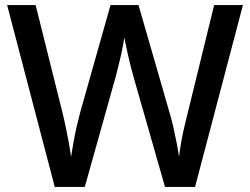

<svg xmlns="http://www.w3.org/2000/svg" viewBox="-20 -734 982 754"><path d="M934 -714 746 0H628L503 -437Q498 -455 492.5 -477Q487 -499 482 -521Q477 -543 473.5 -560.5Q470 -578 468 -587Q467 -578 464 -560.5Q461 -543 456 -521Q451 -499 445.5 -476.5Q440 -454 435 -435L313 0H195L8 -714H120L225 -293Q232 -265 238.5 -233.5Q245 -202 250.5 -172Q256 -142 259 -118Q263 -143 268.5 -174.5Q274 -206 281 -236.5Q288 -267 295 -293L414 -714H524L646 -291Q654 -265 661 -233.5Q668 -202 674 -171.5Q680 -141 683 -118Q686 -143 691 -172.5Q696 -202 703.5 -234Q711 -266 718 -294L821 -714Z"/></svg>

Font: Noto Sans Adlam Unjoined Medium
Style: Regular
Weight: 500
Version: Version 3.001